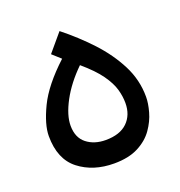

<svg xmlns="http://www.w3.org/2000/svg" viewBox="-94 -552 593 632"><g transform="rotate(-20 202.5 -235.5)"><path d="M202.1 0Q128.9 0 79.3 -38.6Q29.8 -77.1 29.8 -158.2Q29.8 -198.2 58.3 -257.6Q86.9 -316.9 158.2 -382.8L128.9 -409.2L181.2 -471.2Q232.9 -430.2 276.9 -383.1Q320.8 -335.9 347.9 -283Q375 -230 375 -170.9Q375 -147.9 366.9 -118.9Q358.9 -89.8 339.8 -62.5Q320.8 -35.2 286.9 -17.6Q252.9 0 202.1 0ZM202.1 -82Q252 -82 278.1 -107.4Q304.2 -132.8 304.2 -174.8Q304.2 -198.2 297.1 -223.1Q290 -248 269 -277.6Q248 -307.1 206.1 -342.8Q160.2 -297.9 134.5 -250Q108.9 -202.1 108.9 -166Q108.9 -124 135.5 -103Q162.1 -82 202.1 -82Z"/></g></svg>

Font: Kurinto Seri
Style: Regular
Weight: 400
Designer: Kurinto was developed by Clint Goss from a range of fonts that are compatible with the SIL Open Font License Version 1.1
Foundry: Clinton F. Goss
Version: Version 2.196; July 25, 2020